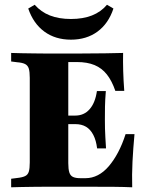

<svg xmlns="http://www.w3.org/2000/svg" viewBox="-20 -796 635 816"><path d="M176.6 -2.4Q152.4 -2.4 125 -2Q97.6 -1.6 71.8 -1.2Q46 -0.8 27.4 0V-36.3L52.4 -39.5Q75 -41.9 86.7 -47.6Q98.4 -53.2 102.4 -66.5Q106.5 -79.8 106.5 -105.6V-465.3Q106.5 -491.1 102.4 -504.4Q98.4 -517.7 86.7 -523.8Q75 -529.8 52.4 -531.5L27.4 -534.7V-571Q46 -570.2 71.8 -569.8Q97.6 -569.4 125 -569Q152.4 -568.5 176.6 -568.5H188.7H312.9Q380.6 -568.5 426.2 -569.4Q471.8 -570.2 503.2 -571Q502.4 -534.7 503.6 -494Q504.8 -453.2 508.1 -409.7H470.2Q455.6 -452.4 434.3 -479.4Q412.9 -506.5 381.9 -519.4Q350.8 -532.3 307.3 -532.3H270.2V-102.4Q270.2 -77.4 274.6 -63.3Q279 -49.2 290.3 -44Q301.6 -38.7 321.8 -38.7H343.5Q371 -38.7 396 -51.6Q421 -64.5 442.3 -89.5Q463.7 -114.5 481.9 -148.8Q500 -183.1 513.7 -225.8H551.6Q546 -165.3 543.1 -108.9Q540.3 -52.4 541.9 0Q510.5 -1.6 464.9 -2Q419.4 -2.4 350.8 -2.4H188.7ZM232.3 -268.5V-304.8H386.3V-268.5ZM392.7 -165.3Q388.7 -199.2 376.6 -222.6Q364.5 -246 345.6 -257.3Q326.6 -268.5 300 -268.5V-304.8Q337.1 -304.8 360.9 -331.9Q384.7 -358.9 391.9 -408.9H429.8Q426.6 -369.4 426.2 -343.1Q425.8 -316.9 425.8 -287.1Q425.8 -267.7 426.2 -250Q426.6 -232.3 427.8 -212.1Q429 -191.9 430.6 -165.3ZM281.5 -627.4Q215.3 -627.4 168.5 -661.7Q121.8 -696 100 -759.7L127.4 -775.8Q154 -745.2 192.3 -730.2Q230.6 -715.3 281.5 -715.3Q332.3 -715.3 370.6 -730.2Q408.9 -745.2 434.7 -775.8L462.1 -759.7Q441.1 -696 394.4 -661.7Q347.6 -627.4 281.5 -627.4Z"/></svg>

Font: Playfair 9pt Black
Style: Regular
Weight: 900
Designer: Claus Eggers Sørensen
Foundry: Claus Eggers Sørensen
Version: Version 2.203